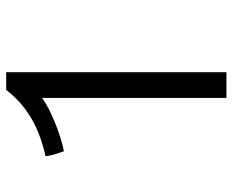

<svg xmlns="http://www.w3.org/2000/svg" viewBox="-84 -648 734 605"><g transform="rotate(-90 282.5 -345.0)"><path d="M358 2V-692H302C257 -633 193 -590 93 -568L98 -543L109 -510C167 -522 242 -553 277 -579V2Z"/></g></svg>

Font: Repo
Style: Regular
Weight: 400
Designer: Stefan Peev
Foundry: Context Ltd
Version: Version 0.000